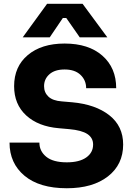

<svg xmlns="http://www.w3.org/2000/svg" viewBox="-20 -984 707 1023"><path d="M245.1 -785.2H101.1L231 -963.9H419.9L551.8 -785.2H404.8L333 -888.2H314.9ZM335.9 19Q190.4 19 110.6 -47.6Q30.8 -114.3 30.8 -224.1H189.9Q189.9 -178.7 226.3 -148.9Q262.7 -119.1 335.9 -119.1Q402.8 -119.1 439.5 -145Q476.1 -170.9 476.1 -213.9Q476.1 -249.5 445.6 -269.8Q415 -290 349.1 -295.9L293.9 -300.8Q183.6 -310.1 119.4 -369.1Q55.2 -428.2 55.2 -524.9Q55.2 -629.4 128.2 -690.7Q201.2 -752 324.2 -752Q452.1 -752 525.6 -687.3Q599.1 -622.6 599.1 -514.2H439Q439 -556.6 408.9 -585.2Q378.9 -613.8 324.2 -613.8Q272 -613.8 243.4 -588.4Q214.8 -563 214.8 -524.9Q214.8 -491.2 238 -469.2Q261.2 -447.3 309.1 -443.8L365.2 -439Q488.8 -427.7 562.5 -369.9Q636.2 -312 636.2 -213.9Q636.2 -107.4 555.2 -44.2Q474.1 19 335.9 19Z"/></svg>

Font: Sora
Style: Bold
Weight: 700
Designer: Jonathan Barnbrook, Julián Moncada
Foundry: Barnbrook Fonts
Version: Version 2.000